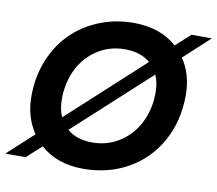

<svg xmlns="http://www.w3.org/2000/svg" viewBox="-106 -800 1017 900"><g transform="rotate(10 403.0 -350.5)"><path d="M758.8 -416Q758.8 -294.4 706.1 -198Q653.3 -101.6 558.6 -47.4Q463.9 6.8 344.2 6.8Q220.2 6.8 140.1 -64L69.8 0H-26.9L97.2 -113.8Q46.9 -187 46.9 -287.1Q46.9 -377.4 77.9 -455.6Q108.9 -533.7 163.6 -589.1Q218.3 -644.5 295.2 -676.3Q372.1 -708 460.9 -708Q586.9 -708 667 -637.2L735.8 -700.2H833L710 -586.9Q758.8 -516.1 758.8 -416ZM189.9 -298.8Q189.9 -248 206.1 -213.9L562 -540Q516.6 -579.1 441.9 -579.1Q367.7 -579.1 309.3 -540.5Q251 -502 220.5 -438.5Q189.9 -375 189.9 -298.8ZM363.8 -122.1Q438.5 -122.1 497.1 -160.9Q555.7 -199.7 586.4 -263.4Q617.2 -327.1 617.2 -402.8Q617.2 -452.6 601.1 -486.8L245.1 -161.1Q290.5 -122.1 363.8 -122.1Z"/></g></svg>

Font: SVN-Poppins SemiBold
Style: Italic
Weight: 600
Italic angle: -10°
Designer: Ninad Kale (Devanagari), Jonny Pinhorn (Latin)
Foundry: Indian Type Foundry
Version: Version 3.002 2017